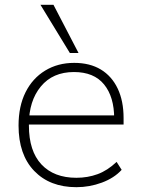

<svg xmlns="http://www.w3.org/2000/svg" viewBox="-20 -769 587 797"><path d="M297 8Q187 8 122 -59.5Q57 -127 57 -248Q57 -328 86 -386Q115 -444 167.5 -476Q220 -508 288 -508Q353 -508 398.5 -480.5Q444 -453 468.5 -401.5Q493 -350 493 -279V-252H84V-290H471L454 -277Q454 -367 412 -418.5Q370 -470 287 -470Q199 -470 149.5 -410Q100 -350 100 -253V-248Q100 -142 152 -86.5Q204 -31 297 -31Q344 -31 385 -46Q426 -61 464 -97L485 -64Q454 -30 403 -11Q352 8 297 8ZM270 -549 148 -749H202L306 -549Z"/></svg>

Font: Mulish ExtraLight
Style: Regular
Weight: 200
Designer: Vernon Adams
Foundry: Vernon Adams
Version: Version 3.603